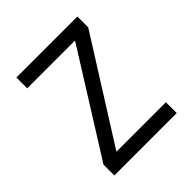

<svg xmlns="http://www.w3.org/2000/svg" viewBox="-187 -827 961 961"><g transform="rotate(-45 293.0 -346.5)"><path d="M77.1 0V-76.7L415.5 -616.7H77.1V-693.4H508.8V-616.7L168.5 -76.7H518.6V0Z"/></g></svg>

Font: Cascadia Code NF SemiLight
Style: Regular
Weight: 350
Monospace: yes
Designer: Aaron Bell
Foundry: Saja Typeworks
Version: Version 2404.023; ttfautohint (v1.8.4)